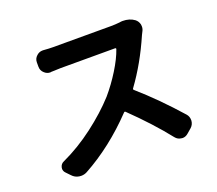

<svg xmlns="http://www.w3.org/2000/svg" viewBox="-125 -904 1249 1103"><g transform="rotate(-20 500.0 -352.5)"><path d="M702.1 -728.5Q711.9 -730.5 721.7 -730.5Q763.7 -730.5 793 -709Q809.6 -696.3 814.5 -674.8Q815.4 -668 815.4 -662.1Q815.4 -647.5 807.6 -633.8Q802.7 -624 798.8 -616.2Q733.4 -465.8 646.5 -346.7Q641.6 -340.8 647.5 -335.9Q764.6 -233.4 883.8 -98.6Q897.5 -83 897.5 -61.5Q897.5 -59.6 897.5 -56.6Q895.5 -33.2 877.9 -17.6L850.6 5.9Q835 19.5 816.4 19.5Q813.5 19.5 809.6 18.6Q787.1 16.6 772.5 -2Q685.5 -112.3 560.5 -233.4Q554.7 -239.3 549.8 -233.4Q400.4 -77.1 230.5 15.6Q213.9 24.4 195.3 24.4Q189.5 24.4 182.6 23.4Q157.2 19.5 139.6 0L116.2 -24.4Q104.5 -36.1 104.5 -50.8Q104.5 -54.7 105.5 -59.6Q110.4 -80.1 128.9 -87.9Q230.5 -134.8 324.7 -206.5Q418.9 -278.3 486.3 -352.5Q534.2 -408.2 574.7 -473.6Q615.2 -539.1 632.8 -590.8Q633.8 -593.8 632.3 -595.7Q630.9 -597.7 627.9 -597.7H295.9Q272.5 -597.7 235.4 -595.7Q233.4 -594.7 231.4 -594.7Q210.9 -594.7 195.3 -609.4Q177.7 -625 177.7 -648.4V-675.8Q177.7 -698.2 195.3 -713.9Q210.9 -728.5 231.4 -728.5Q233.4 -728.5 235.4 -728.5Q271.5 -725.6 295.9 -725.6H648.4Q675.8 -725.6 702.1 -728.5Z"/></g></svg>

Font: Gen Jyuu Gothic Monospace Bold
Style: Bold
Weight: 700
Designer: [Source Han Sans]
Ryoko NISHIZUKA  (kana & ideographs); Paul D. Hunt (Latin, Greek & Cyrillic); Wenlong ZHANG  (bopomofo
Version: Version 1.002.20150607